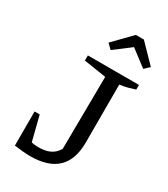

<svg xmlns="http://www.w3.org/2000/svg" viewBox="-219 -996 963 1103"><g transform="rotate(30 262.5 -444.5)"><path d="M62 0 73 -81Q104 -71 131 -65Q158 -59 180 -59Q218 -59 244 -67.5Q270 -76 288 -93.5Q306 -111 319 -140L309 -87L314 -601L166 -624V-658H505V-627Q484 -620 460 -613.5Q436 -607 406 -603V-219Q406 9 168 9Q144 9 117.5 6.5Q91 4 62 0ZM62 0V-226H96L153 0ZM399 -898 513 -781 480 -750 372 -832 264 -750 232 -781 346 -898Z"/></g></svg>

Font: Piazzolla Thin Medium
Style: Regular
Weight: 500
Version: Version 2.005